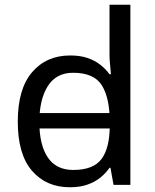

<svg xmlns="http://www.w3.org/2000/svg" viewBox="-20 -780 655 810"><path d="M104 -238V-303H480V-238ZM275 10Q175 10 115 -59.5Q55 -129 55 -267Q55 -405 115.5 -475.5Q176 -546 276 -546Q318 -546 349 -535.5Q380 -525 403 -507Q426 -489 442 -467H448Q447 -480 444.5 -505.5Q442 -531 442 -546V-760H530V0H459L446 -72H442Q426 -49 403 -30.5Q380 -12 348.5 -1Q317 10 275 10ZM289 -63Q374 -63 408.5 -109.5Q443 -156 443 -250V-266Q443 -366 410 -419.5Q377 -473 288 -473Q217 -473 181.5 -416.5Q146 -360 146 -265Q146 -169 181.5 -116Q217 -63 289 -63Z"/></svg>

Font: hexlsinhala05
Style: Book
Weight: 400
Designer: Jelle Bosma - Monotype Design Team
Foundry: Monotype Imaging Inc.
Version: Version 2.003